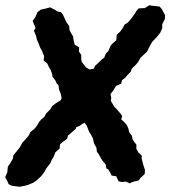

<svg xmlns="http://www.w3.org/2000/svg" viewBox="-41 -705 652 735"><path d="M34 10 4 6 -8 0 -13 -12 -21 -27 -13 -46 -11 -67 -3 -78 8 -97 10 -110 26 -130 35 -141 44 -158 55 -170 69 -186 75 -199 92 -213 102 -226 108 -237 116 -247 129 -258 136 -271 151 -286 159 -299 173 -310 191 -321 195 -329 191 -348 185 -362 183 -378 175 -387 171 -397 160 -411 158 -423 153 -437 146 -449 140 -462 126 -473 128 -491 124 -499 120 -510 112 -524 107 -538 100 -554 97 -568 89 -587 95 -598 84 -625 95 -641 102 -658 115 -668 137 -673 151 -677 166 -669 180 -661 193 -658 200 -649 209 -629 214 -619 224 -605 225 -590 231 -579 239 -565 241 -550 245 -534 262 -524 261 -508 270 -495V-478L272 -468L279 -459L288 -447L302 -439L318 -442L323 -453L334 -463L348 -477L358 -484L364 -500L374 -510L382 -529L387 -536L404 -551L406 -572L419 -584L429 -598L436 -611L449 -619L463 -636L476 -654L481 -663L490 -673L513 -674L531 -685L542 -683L570 -680L580 -668L583 -661L591 -647L590 -632L580 -612V-597L572 -579L559 -563L541 -544L535 -533L528 -520L522 -507L513 -499L497 -484L488 -468L479 -457L464 -443L460 -431L450 -421L438 -407L426 -398L423 -385L403 -376L393 -359L382 -345L385 -330L383 -319L391 -306L397 -296L405 -288L417 -274L427 -261L423 -248L436 -236L444 -227L450 -214L454 -198L464 -185L466 -173L474 -160L481 -152V-135L489 -121L502 -109L501 -99L507 -76L514 -54L513 -39L496 -23L491 -15L465 -8L456 -3L440 -10L426 -8L413 -11L404 -30L386 -33L382 -43L373 -57L366 -60L364 -75L352 -89L346 -98L338 -113L330 -124L328 -140L319 -156L315 -174L311 -183L301 -199L298 -206L291 -224L283 -235L273 -230L265 -224L251 -218L249 -212L237 -201L219 -186L216 -174L200 -162L189 -153L187 -136L171 -122L165 -106L157 -93L152 -81L136 -60L129 -47L117 -31L100 -15L87 -6L66 3L54 6Z"/></svg>

Font: Winky Rough SemiBold
Style: Italic
Weight: 600
Italic angle: -8.97852°
Designer: Simon Atzbach
Foundry: typofactur
Version: Version 1.206; ttfautohint (v1.8.4.7-5d5b)